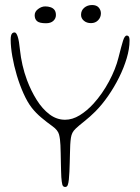

<svg xmlns="http://www.w3.org/2000/svg" viewBox="-20 -734 558 764"><path d="M239.5 10Q230.5 10 228 0.5Q225.5 -9 224 -29Q223.5 -40 223 -55.8Q222.5 -71.5 222.2 -89Q222 -106.5 221.5 -124Q221 -141.5 220.5 -156Q219.5 -181 215 -198.5Q210.5 -216 189 -231.5Q166.5 -247.5 144.8 -265.8Q123 -284 106.5 -305Q89 -327.5 73.8 -361.5Q58.5 -395.5 47 -434Q35.5 -472.5 29 -510Q22.5 -547.5 22.5 -576.5Q22.5 -586 24 -592.2Q25.5 -598.5 29 -601.8Q32.5 -605 38 -605Q45 -605 50.5 -588.2Q56 -571.5 59.5 -535Q62.5 -506 69.5 -475.2Q76.5 -444.5 87.5 -415Q103.5 -372.5 126 -336.5Q148.5 -300.5 177 -279Q205.5 -257.5 239 -257.5Q268 -257.5 297 -275.2Q326 -293 352 -321.5Q387 -360 413.8 -410Q440.5 -460 451.5 -505Q463 -551 469.5 -571.8Q476 -592.5 484.5 -592.5Q488.5 -592.5 491 -590.2Q493.5 -588 494.5 -583.5Q495.5 -579 495.5 -572Q495.5 -540 484.2 -502.2Q473 -464.5 453.8 -425.8Q434.5 -387 410 -351.8Q385.5 -316.5 359 -290Q338.5 -269.5 315.8 -251.5Q293 -233.5 281.5 -222.5Q272.5 -214 268.2 -205.5Q264 -197 262.2 -185.8Q260.5 -174.5 259.5 -158Q259 -144.5 258.5 -126Q258 -107.5 257.5 -88Q257 -68.5 256.2 -50.8Q255.5 -33 254 -20Q252.5 -5 249.5 2.5Q246.5 10 239.5 10ZM163 -641.5Q137 -641.5 127.5 -649.8Q118 -658 118 -673.5Q118 -688 131.8 -698.2Q145.5 -708.5 160 -708.5Q171.5 -708.5 181.2 -705.2Q191 -702 196.8 -694.5Q202.5 -687 202.5 -674Q202.5 -660.5 192.2 -651Q182 -641.5 163 -641.5ZM342 -642Q325 -642 313.8 -651.5Q302.5 -661 302.5 -675Q302.5 -692.5 315.2 -703.2Q328 -714 346.5 -714Q364 -714 372.8 -704Q381.5 -694 381.5 -681Q381.5 -665 370.5 -653.5Q359.5 -642 342 -642Z"/></svg>

Font: Gluten Thin Thin
Style: Regular
Weight: 250
Version: Version 1.300